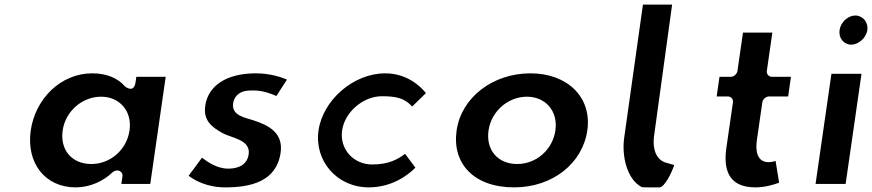

<svg xmlns="http://www.w3.org/2000/svg" viewBox="-20 -820 3770 830"><path d="M112.9 -256C93 -117.7 172.7 -10 307.4 -10C370 -10 427.5 -37.8 466.2 -74.8C471.2 -79.5 478.8 -83 486 -83H488C498.7 -83 511.5 -73.1 509.4 -58L504.6 -25H629.6L696.3 -488H569.3L565.9 -464C558.7 -414.5 520.8 -446.1 520.8 -446.1C489 -482.3 441.8 -503 378.5 -503C243.8 -503 132.8 -394.4 112.9 -256ZM250.9 -256C263.1 -340.7 336.7 -402 416.9 -402C496.3 -402 552.1 -340.6 539.9 -256C527.9 -172.8 457.4 -111 375 -111C289.7 -111 238.9 -173.1 250.9 -256Z M1086.5 -503C957.5 -503 879.7 -448.8 867.3 -363C858.3 -300.2 893.8 -271.6 940.9 -245.2C980.2 -223.2 1064.2 -216.8 1055 -153C1046.6 -94.7 988.3 -91 966.1 -91C918.4 -91 877 -120 853.2 -138.3L795.4 -60.2C818.7 -42.3 872.3 -10 953.4 -10C1059.1 -10 1174.7 -32.5 1193.1 -160C1205.5 -246.6 1139.9 -279.1 1074.8 -300.1C1041.9 -311.1 980.1 -319.8 987.7 -373C989.4 -384.3 993.8 -396.7 1003.4 -407C1023.3 -428.1 1049.7 -429 1075.8 -429C1115.9 -429 1151.1 -415.5 1174.8 -404.9L1220.6 -476C1195.8 -486.6 1146.8 -503 1086.5 -503Z M1821.2 -417.5C1797 -448.3 1737.7 -503 1645.5 -503C1507.2 -503 1375.7 -386.7 1356.9 -256C1338.1 -125.4 1436.1 -10 1574.4 -10C1673.2 -10 1743.4 -62.2 1775.7 -95.3L1731.1 -155C1699.2 -130.8 1659.9 -109 1588.7 -109C1507.2 -109 1447.4 -176.3 1458.9 -256C1470.3 -335.5 1549.5 -404 1631.2 -404C1696.4 -404 1729.8 -394.3 1761.8 -359.6Z M1953.9 -256C1933.4 -113.6 2028 -10 2202.4 -10C2368.8 -10 2498.4 -113.9 2518.9 -256C2539.6 -399.6 2433 -503 2273.5 -503C2110.8 -503 1974.6 -399.5 1953.9 -256ZM2091.9 -256C2104.1 -340.7 2177.7 -402 2257.9 -402C2337.3 -402 2393.1 -340.6 2380.9 -256C2368.9 -172.8 2298.4 -111 2216 -111C2130.7 -111 2079.9 -173.1 2091.9 -256Z M2759.4 -800 2678.4 -225.1C2667 -145.6 2690.1 -44.6 2754.2 -11.1C2763 -9.3 2802.2 -10 2831.4 -10C2851.7 -10 2883.5 -71.9 2894.6 -106.4C2888 -108.4 2880.4 -110.5 2866.7 -114.6C2788.9 -130.5 2807.7 -233.9 2807.7 -233.9L2885.5 -800Z M3167.9 -513C3166.4 -502.3 3154.5 -488 3139.3 -488H3090.3L3078.1 -403H3127.1C3137.8 -403 3150.7 -393.1 3148.5 -378L3120.1 -181C3107.7 -94.9 3123.4 -10 3245.4 -10C3287.1 -10 3325.2 -21.6 3348.1 -30.4L3332.8 -124.2C3326.8 -122.2 3314 -119 3303.1 -119C3252.8 -119 3245 -166.6 3252 -215L3275.5 -378C3277 -388.7 3288.9 -403 3304.1 -403H3387.1L3399.3 -488H3316.3C3305.6 -488 3292.7 -497.9 3294.9 -513L3318.8 -679H3191.8Z M3609.4 -690C3604.4 -654.9 3628.3 -627 3659.4 -627C3691 -627 3724.5 -655.7 3729.4 -690C3734.4 -724.3 3709.1 -753 3677.5 -753C3646.4 -753 3614.5 -725.1 3609.4 -690ZM3505.6 -25H3635.6L3704.2 -501H3574.2Z"/></svg>

Font: Hussar Ekologiczny
Style: Regular
Weight: 400
Foundry: Cannot Into Space Fonts
Version: Version 0.97